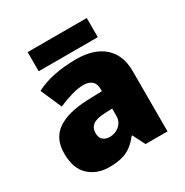

<svg xmlns="http://www.w3.org/2000/svg" viewBox="-168 -855 960 999"><g transform="rotate(-30 311.5 -355.5)"><path d="M336 -563Q441 -563 500 -511Q559 -459 559 -363V0H427L390 -73H386Q363 -44 338.5 -25.5Q314 -7 282 1.5Q250 10 204 10Q132 10 84 -34Q36 -78 36 -169Q36 -258 97.5 -301Q159 -344 276 -349L368 -352V-360Q368 -397 350 -412.5Q332 -428 301 -428Q268 -428 228 -416.5Q188 -405 147 -387L92 -513Q140 -538 200.5 -550.5Q261 -563 336 -563ZM325 -245Q273 -243 251.5 -226.5Q230 -210 230 -180Q230 -152 245 -138.5Q260 -125 285 -125Q320 -125 344.5 -147Q369 -169 369 -204V-247ZM490 -721V-606H135V-721Z"/></g></svg>

Font: Noto Sans Lao Black
Style: Regular
Weight: 900
Designer: Monotype Design Team
Foundry: Monotype Imaging Inc.
Version: Version 2.003; ttfautohint (v1.8.4.7-5d5b)